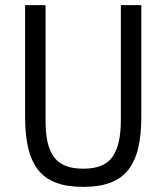

<svg xmlns="http://www.w3.org/2000/svg" viewBox="-20 -718 651 750"><path d="M158 -698V-246Q158 -199 165.5 -164Q173 -129 190 -105.5Q207 -82 235.5 -70.5Q264 -59 305 -59Q387 -59 419.5 -105.5Q452 -152 452 -246V-698H532V-262Q532 -192 520 -140.5Q508 -89 481.5 -55Q455 -21 411.5 -4.5Q368 12 305 12Q242 12 198.5 -4.5Q155 -21 128.5 -55Q102 -89 90 -140.5Q78 -192 78 -262V-698Z"/></svg>

Font: IBM Plex Sans Condensed
Style: Regular
Weight: 400
Width: 3
Designer: Mike Abbink, Paul van der Laan, Pieter van Rosmalen
Foundry: Bold Monday
Version: Version 1.1